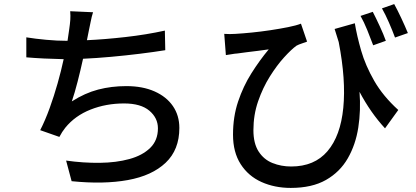

<svg xmlns="http://www.w3.org/2000/svg" viewBox="-20 -849 2040 941"><path d="M109 -666Q152 -659 206 -654Q260 -649 306 -649H311L319 -704Q323 -731 324.5 -751.5Q326 -772 324 -794L436 -789Q429 -767 424.5 -743Q420 -719 415 -697L406 -652Q494 -656 595.5 -667.5Q697 -679 788 -699L790 -603Q734 -594 665 -585.5Q596 -577 524.5 -570.5Q453 -564 387 -561Q375 -506 360.5 -449.5Q346 -393 332 -352Q396 -393 461 -410Q526 -427 599 -427Q679 -427 737.5 -401Q796 -375 827.5 -329Q859 -283 859 -222Q859 -115 792 -51.5Q725 12 606.5 33.5Q488 55 331 39L304 -62Q389 -50 469.5 -51Q550 -52 614 -69.5Q678 -87 716 -124Q754 -161 754 -220Q754 -271 712 -306.5Q670 -342 588 -342Q500 -342 424 -312Q348 -282 300 -223Q284 -203 271 -178L177 -211Q202 -260 223.5 -319.5Q245 -379 262.5 -441Q280 -503 292 -559Q191 -561 109 -568Z M1807 -791Q1822 -762 1841 -721Q1860 -680 1871 -649L1809 -627Q1796 -662 1780 -701.5Q1764 -741 1747 -771ZM1912 -829Q1928 -800 1947 -759.5Q1966 -719 1979 -687L1916 -665Q1903 -700 1886 -739Q1869 -778 1852 -808ZM1079 -683Q1105 -681 1134 -683Q1169 -685 1214 -689.5Q1259 -694 1305.5 -701Q1352 -708 1392 -716Q1432 -724 1455 -733L1485 -645Q1475 -641 1459.5 -636Q1444 -631 1433 -625Q1408 -607 1372.5 -568Q1337 -529 1302.5 -474Q1268 -419 1245 -352.5Q1222 -286 1222 -211Q1222 -146 1247.5 -106.5Q1273 -67 1315.5 -50Q1358 -33 1407 -33Q1521 -33 1585 -108Q1649 -183 1662.5 -320.5Q1676 -458 1640 -643L1620 -707L1719 -735Q1729 -674 1750 -601Q1771 -528 1814 -453Q1857 -378 1932 -310L1867 -220Q1796 -297 1742 -399Q1749 -308 1736 -224Q1723 -140 1684.5 -73Q1646 -6 1577.5 33Q1509 72 1405 72Q1326 72 1261.5 43Q1197 14 1159.5 -44.5Q1122 -103 1122 -189Q1122 -277 1147 -351.5Q1172 -426 1212 -489.5Q1252 -553 1297 -607Q1275 -604 1245.5 -600Q1216 -596 1188.5 -593Q1161 -590 1144 -587Q1129 -586 1116 -583.5Q1103 -581 1087 -579Z"/></svg>

Font: Source Han Sans Medium
Style: Regular
Weight: 500
Designer: Ryoko NISHIZUKA Ë•øÂ°öÊ∂ºÂ≠ê (kana, bopomofo & ideographs); Paul D. Hunt (Latin, Greek & Cyrillic); Sandoll Communicatio
Foundry: Adobe
Version: Version 2.004;hotconv 1.0.118;makeotfexe 2.5.65603